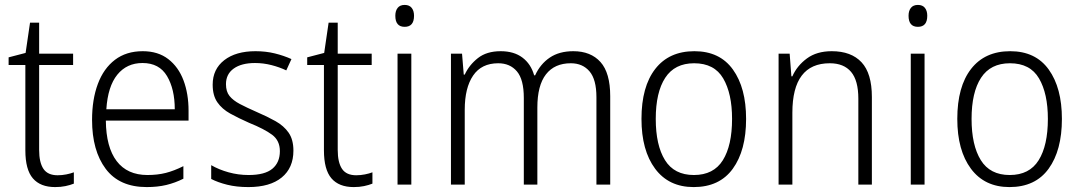

<svg xmlns="http://www.w3.org/2000/svg" viewBox="-20 -750 4386 780"><path d="M214 -38Q232 -38 249.5 -41.5Q267 -45 280 -50V-4Q265 2 246 6Q227 10 204 10Q144 10 113.5 -25.5Q83 -61 83 -139V-486H15V-517L84 -535L102 -658H139V-532H277V-486H139V-141Q139 -90 156.5 -64Q174 -38 214 -38Z M560 -542Q622 -542 663.5 -510Q705 -478 725.5 -423.5Q746 -369 746 -300V-260H410Q411 -152 454 -95.5Q497 -39 579 -39Q620 -39 653.5 -47.5Q687 -56 725 -75V-24Q691 -7 655.5 1.5Q620 10 576 10Q465 10 409.5 -64Q354 -138 354 -263Q354 -346 377.5 -409Q401 -472 447 -507Q493 -542 560 -542ZM559 -494Q495 -494 456.5 -446.5Q418 -399 412 -306H690Q690 -388 658.5 -441Q627 -494 559 -494Z M1172 -138Q1172 -68 1124.5 -29Q1077 10 989 10Q941 10 903 0.5Q865 -9 838 -23V-79Q869 -61 908.5 -50Q948 -39 990 -39Q1056 -39 1086.5 -64.5Q1117 -90 1117 -136Q1117 -179 1085.5 -202.5Q1054 -226 992 -251Q949 -270 915.5 -288.5Q882 -307 863 -334.5Q844 -362 844 -406Q844 -469 891 -505.5Q938 -542 1018 -542Q1060 -542 1096.5 -533Q1133 -524 1164 -510L1143 -464Q1116 -477 1083 -485.5Q1050 -494 1016 -494Q961 -494 929.5 -471.5Q898 -449 898 -408Q898 -378 912.5 -360Q927 -342 954.5 -327.5Q982 -313 1023 -295Q1065 -277 1099 -258Q1133 -239 1152.5 -211Q1172 -183 1172 -138Z M1427 -38Q1445 -38 1462.5 -41.5Q1480 -45 1493 -50V-4Q1478 2 1459 6Q1440 10 1417 10Q1357 10 1326.5 -25.5Q1296 -61 1296 -139V-486H1228V-517L1297 -535L1315 -658H1352V-532H1490V-486H1352V-141Q1352 -90 1369.5 -64Q1387 -38 1427 -38Z M1624 -730Q1643 -730 1652.5 -718Q1662 -706 1662 -686Q1662 -641 1624 -641Q1586 -641 1586 -686Q1586 -706 1595.5 -718Q1605 -730 1624 -730ZM1651 -532V0H1595V-532Z M2309 -542Q2380 -542 2419.5 -498Q2459 -454 2459 -359V0H2403V-355Q2403 -427 2375 -460Q2347 -493 2299 -493Q2233 -493 2198 -448Q2163 -403 2163 -313V0H2108V-352Q2108 -427 2080 -460Q2052 -493 2004 -493Q1936 -493 1902 -443Q1868 -393 1868 -304V0H1812V-532H1857L1864 -447H1868Q1886 -486 1921.5 -514Q1957 -542 2014 -542Q2068 -542 2102.5 -516Q2137 -490 2150 -444H2154Q2175 -490 2213.5 -516Q2252 -542 2309 -542Z M3011 -267Q3011 -139 2957 -64.5Q2903 10 2798 10Q2697 10 2641.5 -64.5Q2586 -139 2586 -267Q2586 -398 2642 -470Q2698 -542 2801 -542Q2904 -542 2957.5 -467.5Q3011 -393 3011 -267ZM2644 -267Q2644 -160 2681.5 -99.5Q2719 -39 2799 -39Q2879 -39 2916.5 -99Q2954 -159 2954 -267Q2954 -370 2918 -431.5Q2882 -493 2800 -493Q2721 -493 2682.5 -434Q2644 -375 2644 -267Z M3359 -542Q3438 -542 3480 -497Q3522 -452 3522 -356V0H3467V-349Q3467 -423 3437.5 -458Q3408 -493 3351 -493Q3199 -493 3199 -292V0H3143V-532H3188L3195 -440H3199Q3218 -483 3258 -512.5Q3298 -542 3359 -542Z M3709 -730Q3728 -730 3737.5 -718Q3747 -706 3747 -686Q3747 -641 3709 -641Q3671 -641 3671 -686Q3671 -706 3680.5 -718Q3690 -730 3709 -730ZM3736 -532V0H3680V-532Z M4294 -267Q4294 -139 4240 -64.5Q4186 10 4081 10Q3980 10 3924.5 -64.5Q3869 -139 3869 -267Q3869 -398 3925 -470Q3981 -542 4084 -542Q4187 -542 4240.5 -467.5Q4294 -393 4294 -267ZM3927 -267Q3927 -160 3964.5 -99.5Q4002 -39 4082 -39Q4162 -39 4199.5 -99Q4237 -159 4237 -267Q4237 -370 4201 -431.5Q4165 -493 4083 -493Q4004 -493 3965.5 -434Q3927 -375 3927 -267Z"/></svg>

Font: Noto Sans Kannada SemiCondensed Light
Style: Regular
Weight: 300
Width: 4
Designer: Jelle Bosma - Monotype Design Team
Foundry: Monotype Imaging Inc.
Version: Version 2.005; ttfautohint (v1.8.4.7-5d5b)